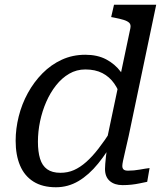

<svg xmlns="http://www.w3.org/2000/svg" viewBox="-20 -778 700 810"><path d="M216 12Q159 12 121 -12Q83 -36 64.5 -80Q46 -124 46 -184Q46 -235 59 -287Q72 -339 97.5 -385.5Q123 -432 159 -468.5Q195 -505 240.5 -526Q286 -547 340 -547Q391 -547 428 -527.5Q465 -508 490 -474.5Q515 -441 530 -398L493 -357Q482 -397 462 -425.5Q442 -454 412 -469.5Q382 -485 340 -485Q303 -485 272 -467Q241 -449 216.5 -418Q192 -387 175 -348Q158 -309 149 -266Q140 -223 140 -180Q140 -138 149 -108.5Q158 -79 179 -64Q200 -49 235 -49Q266 -49 292 -60.5Q318 -72 343.5 -94.5Q369 -117 395 -150.5Q421 -184 450 -229L468 -199Q433 -136 394 -88Q355 -40 311 -14Q267 12 216 12ZM497 3Q463 3 443 -14.5Q423 -32 423 -65Q423 -73 424 -86.5Q425 -100 427 -118Q429 -136 432 -157L424 -156L530 -659Q533 -674 525.5 -681.5Q518 -689 502 -694Q486 -699 460 -704L449 -706L461 -758H639L523 -205Q514 -165 508 -139.5Q502 -114 499 -99.5Q496 -85 496 -78Q496 -68 501.5 -63Q507 -58 520 -58Q545 -58 569.5 -62.5Q594 -67 611 -69L601 -11Q586 -8 569.5 -4.5Q553 -1 535 1Q517 3 497 3Z"/></svg>

Font: Roboto Serif
Style: Italic
Weight: 400
Italic angle: -10°
Designer: Greg Gazdowicz
Foundry: Commercial Type
Version: Version 1.008